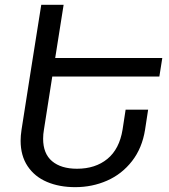

<svg xmlns="http://www.w3.org/2000/svg" viewBox="-20 -770 703 800"><path d="M163.1 -230Q159.7 -210.9 159.7 -191.9Q159.7 -129.9 197 -98.4Q234.4 -66.9 300.8 -66.9Q377.4 -66.9 427.5 -107.9Q477.5 -148.9 490.7 -230L503.4 -313H597.2L584.5 -230Q572.3 -152.8 530 -98.6Q487.8 -44.4 426 -17.3Q364.3 9.8 293.5 9.8Q227.1 9.8 175.8 -12Q124.5 -33.7 95.2 -77.4Q65.9 -121.1 65.9 -183.6Q65.9 -204.1 69.8 -230L104.5 -451.2L116.7 -528.3L151.9 -750H245.1L210 -528.3H656.2L644 -451.2H197.8Z"/></svg>

Font: Mardoto
Style: Italic
Weight: 400
Italic angle: -12°
Designer: Christian Robertson, Vahan Hovhannisyan
Foundry: Google
Version: Version 1.000